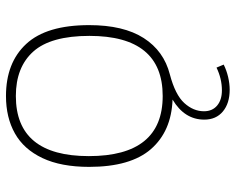

<svg xmlns="http://www.w3.org/2000/svg" viewBox="-93 -495 788 642"><g transform="rotate(-90 301.0 -174.0)"><path d="M250 114Q250 142 269 158Q288 174 320 174Q358.5 174 396 156L406 180Q387 189.5 364.5 194.8Q342 200 322 200Q276.5 200 249.2 177.2Q222 154.5 222 115Q222 49 289 9Q183 5 123.5 -63.2Q64 -131.5 64 -270Q64 -364 93.5 -426.2Q123 -488.5 176 -518.2Q229 -548 301 -548Q412.5 -548 475.2 -480.2Q538 -412.5 538 -270Q538 -155 494.8 -87.5Q451.5 -20 373 0Q305 18 277.5 48.2Q250 78.5 250 114ZM301 -24Q502 -24 502 -269Q502 -398 449.8 -456.5Q397.5 -515 301 -515Q100 -515 100 -271Q100 -24 301 -24Z"/></g></svg>

Font: Encode Sans Expanded Thin
Style: Regular
Weight: 250
Width: 7
Designer: Multiple Designers
Foundry: Impallari Type
Version: Version 2.000